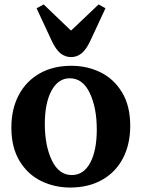

<svg xmlns="http://www.w3.org/2000/svg" viewBox="-20 -831 635 861"><path d="M300 -536Q371 -536 431 -506.5Q491 -477 527.5 -416.5Q564 -356 564 -267Q564 -184 531.5 -121.5Q499 -59 438 -24.5Q377 10 295 10Q224 10 164 -19.5Q104 -49 67.5 -109.5Q31 -170 31 -259Q31 -342 64 -404.5Q97 -467 157.5 -501.5Q218 -536 300 -536ZM302 -46Q355 -46 384.5 -101Q414 -156 414 -250Q414 -348 382.5 -414Q351 -480 293 -480Q241 -480 211 -424.5Q181 -369 181 -275Q181 -178 212.5 -112Q244 -46 302 -46ZM144 -794 176 -811 297 -695H300L422 -811L453 -794L386 -650Q367 -609 346 -592Q325 -575 299 -575Q272 -575 251 -592Q230 -609 211 -650Z"/></svg>

Font: Minipax
Style: Bold
Weight: 600
Designer: Raphaël Ronot, Igor Stepanchenko (Cyrillic)
Foundry: steppetype
Version: Version 1.002